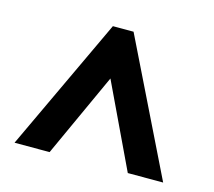

<svg xmlns="http://www.w3.org/2000/svg" viewBox="-73 -802 689 619"><g transform="rotate(15 271.5 -492.5)"><path d="M23 -270H140L268 -550L401 -270H519L301 -715H232Z"/></g></svg>

Font: Noto Sans Gujarati UI Condensed
Style: Bold
Weight: 700
Width: 3
Designer: Jelle Bosma - Monotype Design Team, Universal Thirst
Foundry: Monotype Imaging Inc.
Version: Version 2.106